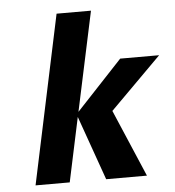

<svg xmlns="http://www.w3.org/2000/svg" viewBox="-52 -771 746 820"><g transform="rotate(-5 321.0 -361.5)"><path d="M67.4 0 220.7 -722.7H368.2L277.3 -296.9L474.6 -507.8H641.6L421.9 -288.1L544.9 0H370.1L272.5 -275.4L213.9 0Z"/></g></svg>

Font: FreeUniversal
Style: BoldItalic
Weight: 700
Italic angle: -11°
Version: Version 1.001 March 22, 2017